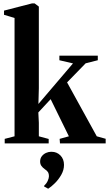

<svg xmlns="http://www.w3.org/2000/svg" viewBox="-20 -838 638 1122"><path d="M7.5 0V-26.5L65 -41.5V-733L3.5 -751.5V-776L166.5 -818H182.5L207 -799.5V-322.5L204.5 -230.5L406.5 -467.5L327 -486V-512.5H551.5V-486L480.5 -468L372 -356.5L545.5 -41.5L597.5 -27V0H330.5L328.5 -26.5L382.5 -41.5L276 -258.5L204 -181L207 -120.5V-41.5L264.5 -26V0ZM354 125.5Q354 155.5 338.2 183.2Q322.5 211 301 232.2Q279.5 253.5 262 264.5H261L238 252V247.5Q251.5 235 258.8 219Q266 203 266 191.5Q266 177.5 260.8 168.5Q255.5 159.5 241 150Q229.5 142 222 131.5Q214.5 121 214.5 106Q214.5 87.5 224.5 74.8Q234.5 62 249.2 55.5Q264 49 278 49H281.5Q312 49 333 70.2Q354 91.5 354 125.5Z"/></svg>

Font: Merriweather 120pt
Style: Bold
Weight: 700
Designer: Eben Sorkin
Foundry: Eben Sorkin
Version: Version 2.100